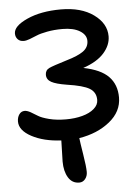

<svg xmlns="http://www.w3.org/2000/svg" viewBox="-60 -719 717 988"><g transform="rotate(-5 299.0 -225.0)"><path d="M309.1 223.1Q272.5 223.1 252.7 190.7Q232.9 158.2 232.9 107.9Q232.9 101.6 235.8 -1Q145.5 -5.4 83.7 -38.3Q22 -71.3 22 -117.2Q22 -138.7 32.5 -153.8Q43 -168.9 61 -168.9Q73.7 -168.9 91.3 -159.2Q108.9 -149.4 126.7 -137.9Q144.5 -126.5 182.6 -116.7Q220.7 -106.9 270 -106.9Q316.4 -106.9 354.2 -117.2Q392.1 -127.4 415 -147.2Q438 -167 438 -192.9Q438 -232.4 405.5 -252.2Q373 -272 289.1 -284.2Q233.9 -293 210 -306.2Q186 -319.3 186 -344.2Q186 -367.7 207 -377.9Q225.1 -386.7 298.8 -409.2Q357.9 -426.3 386 -446.5Q414.1 -466.8 414.1 -500Q414.1 -531.2 380.9 -551.5Q347.7 -571.8 291 -571.8Q248 -571.8 211.9 -564.9Q175.8 -558.1 156.7 -549.8Q137.7 -541.5 119.1 -534.7Q100.6 -527.8 87.9 -527.8Q68.4 -527.8 57.1 -539.8Q45.9 -551.8 45.9 -569.8Q45.9 -608.4 117.2 -640.6Q188.5 -672.9 292 -672.9Q396.5 -672.9 460.7 -626.5Q524.9 -580.1 524.9 -514.2Q524.9 -468.3 489 -427.7Q453.1 -387.2 380.9 -362.8Q470.2 -345.2 510.5 -303.7Q550.8 -262.2 550.8 -195.8Q550.8 -122.6 487.1 -71.3Q423.3 -20 329.1 -4.9Q331.1 15.1 341.6 79.6Q352.1 144 352.1 171.9Q352.1 192.9 340.1 208Q328.1 223.1 309.1 223.1Z"/></g></svg>

Font: Shantell Sans Irregular Bouncy
Style: Regular
Weight: 500
Designer: Stephen Nixon, Anya Danilova, Shantell Martin
Foundry: Arrow Type
Version: Version 1.006;[9816181b4]